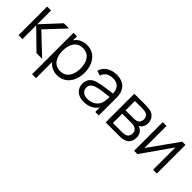

<svg xmlns="http://www.w3.org/2000/svg" viewBox="98 -1498 2667 2667"><g transform="rotate(45 1432.0 -164.0)"><path d="M72.9 0H150V-270.8L426 0H537.5L239.6 -281.2L503.1 -562.5H401L150 -291.7V-562.5H72.9Z M845.8 -578.1C762.5 -578.1 699 -543.8 658.3 -485.4V-562.5H589.6V250H666.7V-66.7C707.3 -15.6 766.7 15.6 842.7 15.6C1000 15.6 1091.7 -113.5 1091.7 -282.3C1091.7 -450 1000 -578.1 845.8 -578.1ZM834.4 -55.2C714.6 -55.2 658.3 -151 658.3 -282.3C658.3 -413.5 715.6 -507.3 833.3 -507.3C954.2 -507.3 1010.4 -409.4 1010.4 -282.3C1010.4 -154.2 952.1 -55.2 834.4 -55.2Z M1650 0V-346.9C1650 -379.2 1646.9 -407.3 1639.6 -435.4C1612.5 -527.1 1540.6 -578.1 1432.3 -578.1C1310.4 -578.1 1224 -521.9 1195.8 -425L1268.8 -402.1C1290.6 -477.1 1350 -506.3 1428.1 -506.3C1518.8 -506.3 1570.8 -454.2 1574 -354.2C1471.9 -340.6 1381.3 -332.3 1303.1 -309.4C1215.6 -284.4 1175 -229.2 1175 -155.2C1175 -50 1252.1 15.6 1359.4 15.6C1459.4 15.6 1533.3 -16.7 1581.3 -90.6V0ZM1551 -146.9C1517.7 -84.4 1452.1 -50 1371.9 -50C1299 -50 1252.1 -90.6 1252.1 -154.2C1252.1 -205.2 1290.6 -236.5 1349 -253.1C1415.6 -271.9 1482.3 -277.1 1574 -287.5C1574 -251 1571.9 -189.6 1551 -146.9Z M1785.4 -562.5V0H2046.9C2076 0 2109.4 -1 2137.5 -9.4C2201 -26 2239.6 -77.1 2239.6 -157.3C2239.6 -208.3 2216.7 -250 2178.1 -272.9C2165.6 -280.2 2153.1 -286.5 2141.7 -288.5C2154.2 -293.8 2166.7 -302.1 2177.1 -313.5C2201 -339.6 2212.5 -368.8 2212.5 -411.5C2212.5 -478.1 2169.8 -536.5 2107.3 -552.1C2077.1 -560.4 2042.7 -562.5 2016.7 -562.5ZM1862.5 -496.9H2009.4C2031.3 -496.9 2056.2 -494.8 2077.1 -488.5C2113.5 -476 2132.3 -442.7 2132.3 -406.3C2132.3 -368.8 2115.6 -334.4 2079.2 -321.9C2062.5 -315.6 2037.5 -313.5 2019.8 -313.5H1862.5ZM1862.5 -247.9H2032.3C2049 -247.9 2065.6 -247.9 2081.2 -244.8C2128.1 -237.5 2160.4 -204.2 2160.4 -157.3C2160.4 -116.7 2141.7 -82.3 2101 -71.9C2083.3 -67.7 2058.3 -64.6 2043.8 -64.6H1862.5Z M2790.6 -562.5H2727.1L2417.7 -128.1V-562.5H2343.8V0H2408.3L2716.7 -438.5V0H2790.6Z"/></g></svg>

Font: Manrope3
Style: Regular
Weight: 400
Width: 4
Designer: Mikhail Sharanda
Foundry: Mikhail Sharanda
Version: Version 3.000;PS 003.000;hotconv 1.0.88;makeotf.lib2.5.64775